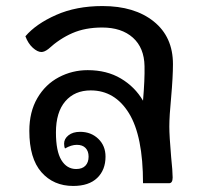

<svg xmlns="http://www.w3.org/2000/svg" viewBox="-20 -606 668 635"><path d="M546 -284Q540 -222 540 -187Q540 -157 546 -87Q551 -40 551 -19Q551 0 539 0H453Q453 -156 406.5 -231.5Q360 -307 280 -307Q227 -307 196 -271Q165 -235 165 -168Q165 -106 183 -76.5Q201 -47 232 -47Q252 -47 262.5 -58Q273 -69 273 -88Q273 -106 263 -116.5Q253 -127 234 -127Q216 -127 195 -115Q192 -121 192 -131Q192 -147 206.5 -158.5Q221 -170 245 -170Q281 -170 305 -147Q329 -124 329 -88Q329 -44 301.5 -17.5Q274 9 222 9Q157 9 117 -36.5Q77 -82 77 -173Q77 -236 103.5 -281.5Q130 -327 174.5 -350.5Q219 -374 270 -374Q333 -374 379.5 -346.5Q426 -319 453 -273Q459 -343 458 -387Q457 -448 419.5 -481.5Q382 -515 318 -515Q262 -515 219.5 -496.5Q177 -478 140 -444Q127 -434 117 -434Q104 -434 88.5 -448Q73 -462 64 -486Q99 -527 165.5 -556.5Q232 -586 319 -586Q425 -586 488.5 -535Q552 -484 552 -394Q552 -352 546 -284Z"/></svg>

Font: Krub Medium
Style: Regular
Weight: 500
Designer: Ekaluck Peanpanawate
Foundry: Cadson Demak Co.,Ltd.
Version: Version 1.000; ttfautohint (v1.6)